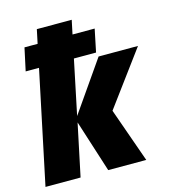

<svg xmlns="http://www.w3.org/2000/svg" viewBox="-113 -854 847 946"><g transform="rotate(-15 311.0 -381.0)"><path d="M2 0H181L237 -266L322 0H516L418 -277L622 -553H421L243 -297L301 -575H414L438 -691H325L340 -762H162L147 -691H80L55 -575H123Z"/></g></svg>

Font: Noto Sans SemiCondensed Black
Style: Italic
Weight: 900
Width: 4
Italic angle: -12°
Designer: Monotype Design Team
Foundry: Monotype Imaging Inc.
Version: Version 2.013